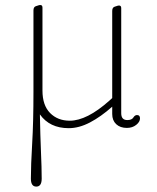

<svg xmlns="http://www.w3.org/2000/svg" viewBox="-20 -486 611 746"><path d="M110 -128.5V-445.5Q110 -459 119.5 -462L132 -466Q133.5 -466.5 136.5 -466.5Q145 -466.5 145 -456.5V-134Q145 -77 174.5 -47Q204 -17 251 -17Q317.5 -17 405 -95L416 -105V-443.5Q416 -457 425.5 -460L438 -464Q439.5 -464.5 442.5 -464.5Q451 -464.5 451 -454.5V-46Q451 -19.5 474.5 -19.5Q492 -19.5 498 -29.2Q504 -39 512.5 -39Q524 -39 524 -26Q524 -12.5 509.2 -0.8Q494.5 11 473 11Q447 11 431.5 -3.5Q416 -18 416 -43V-71.5Q372 -32.5 329.5 -10.2Q287 12 247 12Q173 12 135 -41.5Q136.5 41.5 139.2 104Q142 166.5 142 208Q142 239 121 239Q100 239 100 208Q100 156 105 71.8Q110 -12.5 110 -128.5Z"/></svg>

Font: Fraunces 9pt S100 Thin
Style: Regular
Weight: 100
Version: Version 1.000; ttfautohint (v1.8.3)